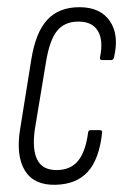

<svg xmlns="http://www.w3.org/2000/svg" viewBox="-20 -508 351 534"><path d="M133 6Q74 7 49 -34Q24 -75 36 -149L67 -342Q79 -418 111.5 -453Q144 -488 201 -488Q259 -488 285.5 -449.5Q312 -411 297 -348Q295 -341 290 -341H264Q257 -341 258 -348Q268 -395 252.5 -421.5Q237 -448 198 -448Q160 -448 139 -422.5Q118 -397 108 -336L77 -149Q69 -93 83.5 -64Q98 -35 137 -35Q176 -35 197 -60.5Q218 -86 225 -139Q226 -146 231 -146H258Q265 -146 264 -139Q256 -65 224 -30Q192 5 133 6Z"/></svg>

Font: Sofia Sans Extra Condensed Light
Style: Italic
Weight: 300
Italic angle: -9°
Version: Version 4.100